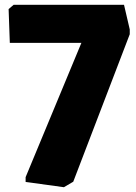

<svg xmlns="http://www.w3.org/2000/svg" viewBox="-20 -760 570 802"><path d="M247 22 87 0V-20L320 -581H21L16 -722L37 -740H498L522 -637V-617L286 -1Z"/></svg>

Font: Encode Sans Narrow
Style: ExtraBold
Weight: 800
Designer: Pablo Impallari, Andres Torresi
Foundry: Pablo Impallari, Andres Torresi
Version: Version 1.000; ttfautohint (v1.00) -l 8 -r 50 -G 200 -x 14 -